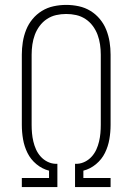

<svg xmlns="http://www.w3.org/2000/svg" viewBox="-20 -763 540 783"><path d="M69 0V-37H180V-67Q152 -74 128.5 -93.5Q105 -113 92 -139.5Q79 -166 74 -195Q69 -224 69 -254V-540Q69 -566 73 -591.5Q77 -617 86.5 -641Q96 -665 112.5 -685Q129 -705 151 -718.5Q173 -732 198.5 -737.5Q224 -743 250 -743Q276 -743 301.5 -737.5Q327 -732 349 -718.5Q371 -705 387.5 -685Q404 -665 413.5 -641Q423 -617 427 -591.5Q431 -566 431 -540V-254Q431 -224 426 -195Q421 -166 408 -139.5Q395 -113 371.5 -93.5Q348 -74 320 -67V-37H431V0H286V-95H295Q312 -96 327.5 -104Q343 -112 354.5 -125Q366 -138 373 -153.5Q380 -169 384 -186Q388 -203 389.5 -220Q391 -237 391 -254V-540Q391 -561 388 -581.5Q385 -602 378 -621Q371 -640 358.5 -657Q346 -674 328.5 -685.5Q311 -697 291 -701.5Q271 -706 250 -706Q229 -706 209 -701.5Q189 -697 171.5 -685.5Q154 -674 141.5 -657Q129 -640 122 -621Q115 -602 112 -581.5Q109 -561 109 -540V-254Q109 -237 110.5 -220Q112 -203 116 -186Q120 -169 127 -153.5Q134 -138 145.5 -125Q157 -112 172.5 -104Q188 -96 205 -95H214V0Z"/></svg>

Font: Iosevka Curly Extralight
Style: Regular
Weight: 200
Monospace: yes
Designer: Belleve Invis
Foundry: Belleve Invis
Version: Version 22.1.2; ttfautohint (v1.8.4)